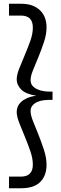

<svg xmlns="http://www.w3.org/2000/svg" viewBox="-20 -781 326 1023"><path d="M173 -271Q116 -280 92.5 -304.5Q69 -329 69 -358Q69 -382 82.5 -416Q96 -450 112 -487.5Q128 -525 141.5 -563Q155 -601 155 -634Q155 -698 92 -698H28V-761H92Q128 -761 153.5 -751Q179 -741 195.5 -724Q212 -707 220 -684.5Q228 -662 228 -636Q228 -598 214.5 -557.5Q201 -517 185.5 -479Q170 -441 156.5 -408.5Q143 -376 143 -354Q143 -335 154 -323Q165 -311 180.5 -304.5Q196 -298 212.5 -295.5Q229 -293 241 -293H260V-249H241Q230 -249 213 -247Q196 -245 180.5 -238.5Q165 -232 154 -220Q143 -208 143 -189Q143 -167 156.5 -134Q170 -101 185.5 -62Q201 -23 214.5 18.5Q228 60 228 98Q228 154 195 188Q162 222 92 222H28V160H92Q155 160 155 96Q155 63 141.5 24Q128 -15 112 -53.5Q96 -92 82.5 -126.5Q69 -161 69 -185Q69 -199 74.5 -212.5Q80 -226 92 -237.5Q104 -249 124 -258Q144 -267 173 -271Z"/></svg>

Font: Zilla Slab Medium
Style: Regular
Weight: 500
Designer: Typotheque.com
Foundry: Typotheque type foundry
Version: Version 1.1; 2017